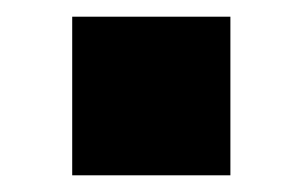

<svg xmlns="http://www.w3.org/2000/svg" viewBox="-20 -362 362 230"><path d="M256 -152H66.5V-342H256Z"/></svg>

Font: Acari Sans Neue Light
Style: Regular
Weight: 300
Designer: Alfredo Marco Pradil (font), Cristiano Sobral (main changes)
Foundry: Hanken Design Co. (font), Cristiano Sobral (main changes)
Version: Version 2.459;March 19, 2022;FontCreator 14.0.0.2808 64-bit;